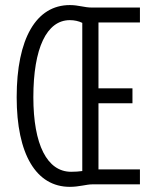

<svg xmlns="http://www.w3.org/2000/svg" viewBox="-20 -723 626 753"><path d="M253.9 9.8C290.5 9.8 318.8 0 341.8 0H528.8V-58.6H366.2V-317.9H499.5V-376.5H366.2V-634.8H528.8V-693.4H340.3C310.1 -693.4 288.6 -703.1 253.9 -703.1C121.6 -703.1 45.4 -571.3 45.4 -341.8C45.4 -118.2 121.6 9.8 253.9 9.8ZM258.8 -49.3C165 -49.3 110.8 -155.3 110.8 -341.8C110.8 -534.2 163.1 -644 253.9 -644C272 -644 289.1 -640.1 302.7 -633.3V-52.2C290 -50.3 274.4 -49.3 258.8 -49.3Z"/></svg>

Font: Cascadia Code Light
Style: Regular
Weight: 300
Monospace: yes
Designer: Aaron Bell
Foundry: Saja Typeworks
Version: Version 2404.023